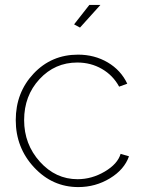

<svg xmlns="http://www.w3.org/2000/svg" viewBox="-20 -750 581 780"><path d="M305 -638 281 -651 343 -730H388ZM298 10Q193 10 118.5 -70Q44 -150 44 -262Q44 -374 116.5 -451Q189 -528 297 -528Q364 -528 417.5 -496.5Q471 -465 497 -410L464 -398Q439 -444 394 -470Q349 -496 294 -496Q203 -496 140.5 -428.5Q78 -361 78 -262Q78 -164 142 -93Q206 -22 295 -22Q353 -22 405.5 -53Q458 -84 470 -125L504 -115Q485 -61 426.5 -25.5Q368 10 298 10Z"/></svg>

Font: Raleway-v4020 ExtraLight
Style: Regular
Weight: 275
Designer: Matt McInerney, Pablo Impallari, Rodrigo Fuenzalida
Foundry: Matt McInerney, Pablo Impallari, Rodrigo Fuenzalida
Version: Version 4.020;PS 004.020;hotconv 1.0.88;makeotf.lib2.5.64775